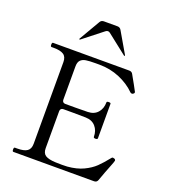

<svg xmlns="http://www.w3.org/2000/svg" viewBox="-168 -1081 1057 1201"><g transform="rotate(20 360.0 -480.5)"><path d="M678 -165Q678 -162 673 -149Q640 -66 623 -17Q617 0 599 0H62Q55 0 55 -14Q55 -28 62 -28H78Q123 -28 143.5 -42.5Q164 -57 164 -91V-635Q164 -670 142.5 -684Q121 -698 78 -698H62Q55 -698 55 -712Q55 -726 62 -726H569Q587 -726 594 -711Q611 -682 626 -654Q641 -626 648 -613Q649 -611 649 -608Q649 -603 641 -598Q638 -596 633 -596Q627 -596 623 -600Q579 -644 516 -670.5Q453 -697 380 -697H355Q314 -697 292 -693.5Q270 -690 257 -677Q244 -664 244 -635V-414Q244 -404 249.5 -398.5Q255 -393 265 -393H334Q395 -393 414 -394Q456 -395 479.5 -422Q503 -449 503 -490Q503 -497 516 -497Q523 -497 526.5 -495.5Q530 -494 530 -490V-261Q530 -253 516 -253Q503 -253 503 -261Q503 -302 479.5 -329Q456 -356 414 -357Q395 -358 334 -358H265Q255 -358 249.5 -352.5Q244 -347 244 -337V-91Q244 -57 265 -44Q286 -31 330 -29Q343 -28 375 -28Q399 -28 410 -29Q472 -34 516 -55Q560 -76 588.5 -103.5Q617 -131 652 -175Q655 -179 660 -179Q663 -179 669 -177Q678 -174 678 -165ZM208 -805 209 -808 290 -947Q298 -961 315 -961H405Q422 -961 430 -947L511 -808L512 -805Q512 -802 509 -802Q507 -802 506 -803L375 -906Q368 -912 360 -912Q353 -912 345 -906L214 -803Q213 -802 211 -802Q208 -802 208 -805Z"/></g></svg>

Font: Shippori Mincho B1
Style: Regular
Weight: 400
Designer: FONTDASU
Foundry: FONTDASU / Google Inc. / but / Adobe
Version: Version 3.110; ttfautohint (v1.8.3)